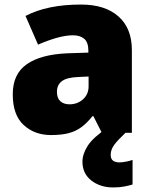

<svg xmlns="http://www.w3.org/2000/svg" viewBox="-20 -583 663 843"><path d="M336 -563Q441 -563 500 -511Q559 -459 559 -363V0H427L390 -73H386Q363 -44 338.5 -25.5Q314 -7 282 1.5Q250 10 204 10Q132 10 84 -34Q36 -78 36 -169Q36 -258 97.5 -301Q159 -344 276 -349L368 -352V-360Q368 -397 350 -412.5Q332 -428 301 -428Q268 -428 228 -416.5Q188 -405 147 -387L92 -513Q140 -538 200.5 -550.5Q261 -563 336 -563ZM325 -245Q273 -243 251.5 -226.5Q230 -210 230 -180Q230 -152 245 -138.5Q260 -125 285 -125Q320 -125 344.5 -147Q369 -169 369 -204V-247ZM466 97Q466 115 476.5 122.5Q487 130 504 130Q517 130 534.5 126.5Q552 123 562 119V227Q546 232 525 236Q504 240 477 240Q420 240 381 209.5Q342 179 342 127Q342 93 365.5 56.5Q389 20 456 -25L531 0Q497 32 481.5 53Q466 74 466 97Z"/></svg>

Font: Noto Sans Black
Style: Regular
Weight: 900
Designer: Monotype Design Team
Foundry: Monotype Imaging Inc.
Version: Version 2.007